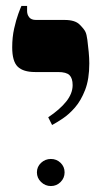

<svg xmlns="http://www.w3.org/2000/svg" viewBox="-20 -617 350 645"><path d="M155 -197 142 -223Q181 -249 202.5 -276Q224 -303 224 -331Q224 -354 213.5 -364.5Q203 -375 175 -375H98Q58 -375 39.5 -393Q21 -411 21 -458Q21 -492 27.5 -521Q34 -550 41.5 -570.5Q49 -591 52 -597H71V-580Q71 -568 78 -559Q85 -550 101 -550H197Q232 -550 247.5 -534.5Q263 -519 267 -510Q271 -502 273.5 -483Q276 -464 278 -442.5Q280 -421 280 -404Q280 -351 266 -315Q252 -279 232 -256Q212 -233 191 -219Q170 -205 155 -197ZM151 8Q132 8 118 -5.5Q104 -19 104 -38Q104 -57 118 -70Q132 -83 151 -83Q170 -83 183.5 -70Q197 -57 197 -38Q197 -19 183.5 -5.5Q170 8 151 8Z"/></svg>

Font: Frank Ruhl Libre ExtraBold
Style: Regular
Weight: 800
Designer: Yanek Iontef
Foundry: Fontef
Version: Version 6.003;gftools[0.9.30]